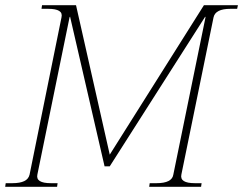

<svg xmlns="http://www.w3.org/2000/svg" viewBox="-30 -720 937 740"><path d="M-8 -14H18Q47 -14 63.5 -22Q80 -30 84 -47L207 -653Q211 -670 198 -678Q185 -686 156 -686H130L132 -700H263L393 -124L756 -700H887L884 -686H858Q800 -686 793 -653L669 -47Q662 -14 721 -14H747L745 0H545L547 -14H573Q633 -14 638 -47L762 -653L761 -656L393 -79H373L240 -656L238 -653L114 -47Q107 -14 166 -14H192L190 0H-10Z"/></svg>

Font: Taviraj Thin
Style: Italic
Weight: 250
Italic angle: -12°
Designer: Katatrad Team
Foundry: CadsonDemak
Version: Version 1.001